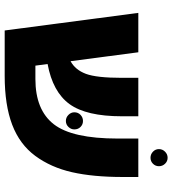

<svg xmlns="http://www.w3.org/2000/svg" viewBox="22 -757 735 819"><g transform="rotate(90 389.5 -347.5)"><path d="M678.5 -632.5Q668 -622 653 -622Q638 -622 627 -632.5Q616 -643 616 -658Q616 -673 627 -684Q638 -695 653 -695Q668 -695 678.5 -684Q689 -673 689 -658Q689 -643 678.5 -632.5ZM571 -570H735V-504Q735 -377 714.5 -287Q694 -197 645 -130.5Q596 -64 512 -32Q428 0 304 0H110L35 -570H203L241 -281Q278 -301 295 -346.5Q312 -392 312 -500V-570H476V-500Q476 -348 424 -276.5Q372 -205 253 -183L260 -131H317Q449 -131 510 -209.5Q571 -288 571 -482ZM459 -297Q459 -313 470 -323.5Q481 -334 496 -334Q511 -334 521.5 -323.5Q532 -313 532 -297Q532 -283 521.5 -272Q511 -261 496 -261Q481 -261 470 -272Q459 -283 459 -297Z"/></g></svg>

Font: FiraGO ExtraBold
Style: Regular
Weight: 800
Designer: bBox Type
Foundry: bBox Type GmbH
Version: Version 1.001;PS 001.001;hotconv 1.0.88;makeotf.lib2.5.64775